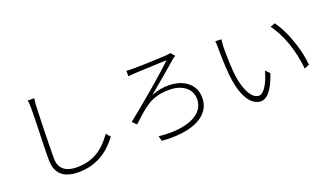

<svg xmlns="http://www.w3.org/2000/svg" viewBox="-74 -1285 3148 1841"><g transform="rotate(-20 1500.0 -364.5)"><path d="M322 -771Q318 -750 317 -730.5Q316 -711 314 -689Q313 -646 310.5 -582Q308 -518 306.5 -445Q305 -372 303.5 -299Q302 -226 302 -165Q302 -108 325 -73.5Q348 -39 388.5 -23.5Q429 -8 482 -8Q554 -8 611 -26Q668 -44 712 -74Q756 -104 789.5 -141Q823 -178 850 -216L886 -173Q860 -138 823 -100Q786 -62 736.5 -30Q687 2 623 22Q559 42 479 42Q413 42 361.5 22Q310 2 280.5 -44Q251 -90 251 -169Q251 -216 252 -272Q253 -328 255 -386.5Q257 -445 258.5 -501Q260 -557 261 -606Q262 -655 262 -689Q262 -713 260.5 -733.5Q259 -754 255 -771Z M1242 -715Q1255 -714 1270.5 -713.5Q1286 -713 1304 -713Q1320 -713 1354 -713.5Q1388 -714 1431 -715Q1474 -716 1517 -718Q1560 -720 1595.5 -721.5Q1631 -723 1650 -724Q1660 -725 1673.5 -726.5Q1687 -728 1696 -732L1732 -690Q1725 -687 1713 -679Q1701 -671 1695 -665Q1664 -638 1625.5 -604.5Q1587 -571 1545.5 -536.5Q1504 -502 1466 -470Q1428 -438 1397 -412Q1448 -432 1490.5 -439Q1533 -446 1569 -446Q1649 -446 1710 -419Q1771 -392 1804.5 -342.5Q1838 -293 1838 -226Q1838 -133 1776 -71Q1714 -9 1600.5 17.5Q1487 44 1332 32L1318 -20Q1422 -8 1508 -17Q1594 -26 1656.5 -53Q1719 -80 1753 -124.5Q1787 -169 1787 -228Q1787 -308 1726 -356Q1665 -404 1562 -404Q1494 -404 1441.5 -389.5Q1389 -375 1345 -348Q1301 -321 1257.5 -282.5Q1214 -244 1163 -197L1122 -237Q1168 -273 1225.5 -320.5Q1283 -368 1344 -419Q1405 -470 1462.5 -519.5Q1520 -569 1565.5 -611Q1611 -653 1639 -679Q1618 -678 1584 -677Q1550 -676 1508 -674Q1466 -672 1425.5 -670.5Q1385 -669 1353.5 -667.5Q1322 -666 1306 -665Q1291 -664 1274 -662.5Q1257 -661 1243 -659Z M2202 -688Q2200 -679 2199 -664.5Q2198 -650 2197 -634Q2196 -618 2195 -606Q2195 -575 2195.5 -533.5Q2196 -492 2197.5 -445.5Q2199 -399 2203 -355Q2212 -265 2234 -197.5Q2256 -130 2287.5 -93Q2319 -56 2357 -56Q2376 -56 2395.5 -72.5Q2415 -89 2432.5 -117.5Q2450 -146 2465.5 -184Q2481 -222 2492 -263L2532 -222Q2504 -139 2474.5 -90Q2445 -41 2415.5 -20Q2386 1 2356 1Q2313 1 2272 -32.5Q2231 -66 2200 -141.5Q2169 -217 2155 -344Q2151 -386 2148.5 -436.5Q2146 -487 2145 -533.5Q2144 -580 2144 -608Q2144 -623 2143.5 -649.5Q2143 -676 2139 -690ZM2735 -657Q2760 -622 2783.5 -579Q2807 -536 2827 -487Q2847 -438 2863.5 -385.5Q2880 -333 2891 -279.5Q2902 -226 2907 -172L2857 -151Q2850 -223 2834.5 -292Q2819 -361 2797 -424Q2775 -487 2746.5 -542Q2718 -597 2686 -639Z"/></g></svg>

Font: Noto Sans JP Thin Light
Style: Regular
Weight: 300
Version: Version 2.004-H2;hotconv 1.0.118;makeotfexe 2.5.65603